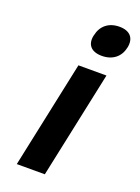

<svg xmlns="http://www.w3.org/2000/svg" viewBox="-139 -782 613 843"><g transform="rotate(20 167.5 -360.5)"><path d="M157 -500 51 0H182L288 -500ZM175 -645C166 -602 188 -574 239 -574C289 -574 323 -602 332 -645L333 -648C342 -693 319 -721 269 -721C218 -721 185 -692 176 -648Z"/></g></svg>

Font: LT Wave Text Bold Italic
Style: Regular
Weight: 700
Designer: Daniel Lyons
Version: Version 2.5 (Glyphs App)